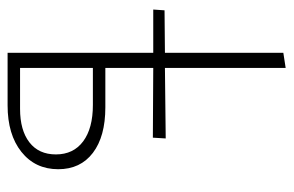

<svg xmlns="http://www.w3.org/2000/svg" viewBox="-150 -604 754 493"><g transform="rotate(90 226.5 -357.0)"><path d="M255 -251Q330 -251 372 -219Q414 -187 414 -130Q414 -71 369.5 -35.5Q325 0 250 0H115V-374H4L6 -403L115 -404V-708L154 -714V-404L335 -406L333 -373L154 -374V-251ZM259 -32Q314 -32 345 -56Q376 -80 376 -124Q376 -169 342.5 -194Q309 -219 249 -219H154V-32Z"/></g></svg>

Font: EauTestInfant Light
Style: Regular
Weight: 300
Designer: Christian Thalmann (Catharsis Fonts)
Version: Version 0.001;PS 000.001;hotconv 1.0.88;makeotf.lib2.5.64775